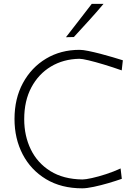

<svg xmlns="http://www.w3.org/2000/svg" viewBox="-20 -990 726 1019"><path d="M416.5 9.5Q305 9.5 224.2 -39.2Q143.5 -88 100.2 -171.2Q57 -254.5 57 -358.5Q57 -467 101.8 -549.5Q146.5 -632 224.5 -678.8Q302.5 -725.5 402.5 -725.5Q420 -725.5 449.2 -719.5Q478.5 -713.5 512.2 -704.8Q546 -696 577.8 -686.5Q609.5 -677 632 -670L626 -616.5Q578 -633.5 531.5 -647.5Q485 -661.5 450.2 -669.8Q415.5 -678 401.5 -678Q316.5 -676.5 250.5 -637Q184.5 -597.5 146.5 -526.2Q108.5 -455 108.5 -357.5Q108.5 -269 143.5 -197Q178.5 -125 247.2 -82Q316 -39 417.5 -37.5Q433.5 -37.5 467.8 -45Q502 -52.5 542.8 -65.8Q583.5 -79 620 -96L626.5 -41Q595.5 -30 555.5 -18.2Q515.5 -6.5 477.8 1.5Q440 9.5 416.5 9.5ZM330 -792.5Q364.5 -837 398.8 -881.2Q433 -925.5 467 -969.5H529.5Q493 -926 452.8 -881.8Q412.5 -837.5 372 -793.5Z"/></svg>

Font: Commissioner Loud ExtraLight
Style: Regular
Weight: 200
Designer: Kostas Bartsokas
Foundry: Kostas Bartsokas
Version: Version 1.000; ttfautohint (v1.8.3)